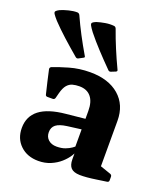

<svg xmlns="http://www.w3.org/2000/svg" viewBox="-156 -878 865 991"><g transform="rotate(20 276.0 -382.0)"><path d="M183.8 -555.3Q175.4 -550.9 168.2 -557.3Q123.8 -594.9 84.7 -630.2Q45.7 -665.4 13.7 -699.1Q-3.6 -718.6 -9.7 -728.2Q-15.8 -737.9 -11.4 -743.4Q-6.9 -749 6.8 -756.3Q27 -764.8 51.6 -771Q76.2 -777.2 97.6 -777Q107.6 -776.4 112 -766.8Q132.8 -720.7 157.5 -673.6Q182.3 -626.6 209.9 -579.6Q216.3 -571.6 206.9 -567.6ZM365 -548.2Q356.1 -544.8 350 -551.2Q308.5 -592.9 272.9 -631.4Q237.2 -669.8 207.7 -706.7Q192.2 -727.2 187.1 -737.4Q181.9 -747.6 186.9 -752.6Q191.9 -757.6 205.6 -763.3Q227.3 -770.2 251.9 -774.3Q276.5 -778.4 298.9 -776.1Q307.9 -775.5 311.9 -765.5Q329.1 -716.7 349.4 -668.3Q369.6 -619.8 393.1 -570.4Q398.1 -561.9 389.1 -557.9ZM169.6 12.7Q108.4 12.7 70.2 -23.8Q31.9 -60.2 31.9 -118.8Q31.9 -182.5 78.7 -218.9Q125.6 -255.2 221.3 -264.4L343.3 -276.8L340.1 -218.9L248.1 -207Q207.4 -201.5 188.9 -187.1Q170.3 -172.6 170.3 -145.6Q170.3 -120 187.4 -104.6Q204.5 -89.1 232.7 -89.1Q260.1 -89.1 280 -96.6Q299.8 -104.1 312.8 -113.4Q325.7 -122.6 330.8 -128.3L342.8 -115.9Q339.2 -97 325.5 -75Q311.7 -53.1 289.2 -33Q266.6 -12.9 236.2 -0.1Q205.9 12.7 169.6 12.7ZM324.7 -318Q324.7 -368.8 302.4 -395.4Q280.2 -422.1 238.3 -422.1Q218.2 -422.1 201.3 -417.5Q184.4 -412.9 171.6 -398.2Q158.9 -383.4 150.7 -352.8L143.1 -323.6Q140.1 -314 130.6 -314H101.4Q91.4 -314 89.8 -324Q81.4 -356.7 74.2 -389.2Q66.9 -421.7 60.2 -451.6Q58.8 -460.2 67.2 -465.2Q100.2 -478.4 153.5 -493.9Q206.8 -509.4 266.5 -509.4Q367 -509.4 425.3 -459.1Q483.5 -408.8 483.5 -321.4V-162H324.7ZM483.5 -162V-43.8L463.9 -78.9L541.7 -51.9Q550.7 -48.3 550.7 -38.7V-19.1Q550.7 -9.5 540.7 -7.9L486.6 0Q429.2 8.7 395.5 7.8Q361.8 6.9 347.2 -8.4Q332.6 -23.6 332.6 -55.6V-101.9L324.7 -109.9V-162Z"/></g></svg>

Font: Hahmlet
Style: Regular
Weight: 400
Designer: Minjoo Ham & Mark Frömberg
Foundry: hypertype
Version: Version 1.002